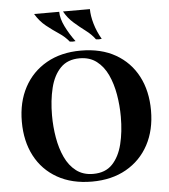

<svg xmlns="http://www.w3.org/2000/svg" viewBox="-62 -995 939 1066"><g transform="rotate(-5 408.0 -462.5)"><path d="M218 -370Q218 -307 228.5 -246Q239 -185 262 -135.5Q285 -86 323.5 -56.5Q362 -27 418 -27L408 15Q296 15 215 -31Q134 -77 91 -159Q48 -241 48 -350Q48 -459 92 -541Q136 -623 217 -669Q298 -715 408 -715L398 -673Q331 -673 291.5 -632.5Q252 -592 235 -523Q218 -454 218 -370ZM598 -330Q598 -393 587.5 -454Q577 -515 554 -564.5Q531 -614 492.5 -643.5Q454 -673 398 -673L408 -715Q521 -715 601.5 -669Q682 -623 725 -541Q768 -459 768 -350Q768 -241 724 -159Q680 -77 599 -31Q518 15 408 15L418 -27Q486 -27 525 -68Q564 -109 581 -177.5Q598 -246 598 -330ZM329 -940H479Q479 -903 492 -858Q505 -813 530 -770Q514 -767 498 -770Q478 -798 446 -822Q414 -846 382 -874Q350 -902 329 -940ZM168 -940H308Q308 -903 330 -858Q352 -813 384 -770Q368 -767 352 -770Q330 -798 296 -820.5Q262 -843 227.5 -870.5Q193 -898 168 -940Z"/></g></svg>

Font: Poltawski Nowy
Style: Bold
Weight: 700
Designer: Adam Pótawski, Mateusz Machalski, Borys Kosmynka, Ania Wieluska
Foundry: Capitalics.wtf
Version: Version 1.001;gftools[0.9.25]